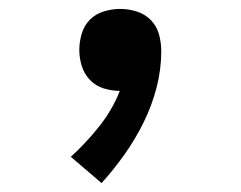

<svg xmlns="http://www.w3.org/2000/svg" viewBox="-20 -196 540 431"><path d="M208 215 139 156Q173 125 202.5 88Q232 51 249 8Q231 8 213 2.5Q195 -3 182 -16.5Q169 -30 163.5 -48Q158 -66 158 -84Q158 -102 163.5 -120.5Q169 -139 182 -152Q195 -165 213.5 -170.5Q232 -176 250 -176Q269 -176 287.5 -170Q306 -164 319 -150.5Q332 -137 337 -118.5Q342 -100 342 -81Q342 -40 331.5 0.5Q321 41 302.5 78.5Q284 116 260 150Q236 184 208 215Z"/></svg>

Font: Iosevka Term Semibold
Style: Regular
Weight: 600
Monospace: yes
Designer: Belleve Invis
Foundry: Belleve Invis
Version: Version 31.4.0